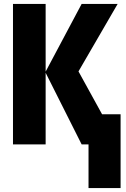

<svg xmlns="http://www.w3.org/2000/svg" viewBox="-20 -734 640 976"><path d="M593 222V-153H499L379 -371L578 -714H395L212 -370V-714H46V0H212V-364L395 0H430V222Z"/></svg>

Font: Noto Sans Mono UI ExtraBold
Style: Regular
Weight: 800
Designer: Monotype Design team
Foundry: Monotype Imaging Inc.
Version: 1.000